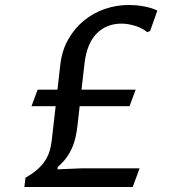

<svg xmlns="http://www.w3.org/2000/svg" viewBox="-20 -745 694 765"><path d="M209 -387.7 220.2 -486.3Q226.6 -543.9 252.2 -588.6Q277.8 -633.3 315.2 -663.6Q352.5 -693.8 398.4 -709.5Q444.3 -725.1 492.2 -725.1Q505.9 -725.1 521.7 -723.9Q537.6 -722.7 553 -719.7Q568.4 -716.8 582.3 -712.6Q596.2 -708.5 606.9 -702.6L578.1 -621.6L566.9 -616.7Q558.1 -624 546.4 -630.4Q534.7 -636.7 521.2 -641.1Q507.8 -645.5 493.2 -648.2Q478.5 -650.9 464.4 -650.9Q403.8 -650.9 365 -611.3Q326.2 -571.8 316.9 -493.2L304.7 -387.7H520.5L496.1 -321.8H297.4L288.6 -244.1Q286.1 -222.2 281.5 -200.4Q276.9 -178.7 268.1 -158Q259.3 -137.2 245.4 -117.7Q231.4 -98.1 210.4 -80.1L209 -70.3L302.7 -74.2H536.1L508.8 0H77.1L81.5 -37.1Q111.3 -53.7 130.6 -71.3Q149.9 -88.9 161.4 -107.4Q172.9 -126 178.5 -146Q184.1 -166 186.5 -188.5L201.7 -321.8H105.5L129.9 -387.7Z"/></svg>

Font: Proza Libre
Style: Italic
Weight: 400
Designer: Jasper de Waard
Foundry: Jasper de Waard
Version: Version 1.000; ttfautohint (v1.4.1.8-43bc)